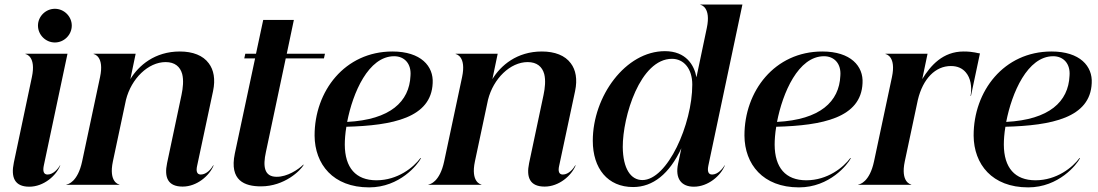

<svg xmlns="http://www.w3.org/2000/svg" viewBox="-20 -820 4871 852"><path d="M121.5 -478 41.5 -99C27.5 -32.5 45 8.5 110 8.5C174 8.5 229.5 -40.5 247.5 -86H246C238.5 -72 216.5 -45.5 191 -45.5C172.5 -45.5 169.5 -62.5 174.5 -86L279.5 -581.5H93V-580C96 -580 141 -569.5 121.5 -478ZM223.5 -631.5C264.5 -631.5 298.5 -665.5 298.5 -706.5C298.5 -747 264.5 -781 223.5 -781C182.5 -781 148.5 -747 148.5 -706.5C148.5 -665.5 182.5 -631.5 223.5 -631.5Z M424 -478 344.5 -104C325 -12 281 -1.5 275 -1.5V0H509.5V-1.5C506.5 -1.5 461.5 -12 481 -104L539 -377C562.5 -471 637.5 -544.5 715 -544.5C756 -544.5 779.5 -524 788.5 -491.5C795.5 -464 792 -429.5 785.5 -399L721.5 -96.5C708 -32.5 725 8 790.5 8C854 8 909.5 -40.5 928 -86H926C918.5 -72 897 -45.5 871 -45.5C852.5 -45.5 850 -62.5 854.5 -83L925.5 -416C936.5 -468.5 928.5 -510 906.5 -539C881 -574 835.5 -591.5 778 -591.5C667 -591.5 595.5 -529.5 558.5 -469L582 -581.5H395.5V-580C398.5 -580 443.5 -569.5 424 -478Z M1160 -145.5 1248 -561H1417.5L1422 -581.5H1252.5L1284 -731.5H1148L1116 -581.5H1068.5L1064 -561H1112L1022 -138.5C997 -18 1066 7 1138 7C1243 7 1314.5 -64 1328 -89H1325.5C1303.5 -67.5 1254.5 -35 1207.5 -35.5C1152 -35.5 1146 -82 1160 -145.5Z M1376 -218C1377 -91.5 1457.5 11.5 1618 11.5C1754.5 11.5 1834 -90.5 1848 -117.5L1846 -119C1815 -77 1744.5 -20 1650.5 -20C1558.5 -20 1510.5 -76 1510 -178C1510 -200 1512 -228 1517 -257.5C1722 -263 1893.5 -297 1900 -451C1904.5 -526 1848 -591.5 1721.5 -591.5C1510 -591.5 1375.5 -415.5 1376 -218ZM1520.5 -279C1545.5 -408.5 1615 -570.5 1729 -570.5C1775 -570.5 1806 -537 1801.5 -483.5C1796.5 -369 1712 -289 1520.5 -279Z M2030.5 -478 1951 -104C1931.5 -12 1887.5 -1.5 1881.5 -1.5V0H2116V-1.5C2113 -1.5 2068 -12 2087.5 -104L2145.5 -377C2169 -471 2244 -544.5 2321.5 -544.5C2362.5 -544.5 2386 -524 2395 -491.5C2402 -464 2398.5 -429.5 2392 -399L2328 -96.5C2314.5 -32.5 2331.5 8 2397 8C2460.5 8 2516 -40.5 2534.5 -86H2532.5C2525 -72 2503.5 -45.5 2477.5 -45.5C2459 -45.5 2456.5 -62.5 2461 -83L2532 -416C2543 -468.5 2535 -510 2513 -539C2487.5 -574 2442 -591.5 2384.5 -591.5C2273.5 -591.5 2202 -529.5 2165 -469L2188.5 -581.5H2002V-580C2005 -580 2050 -569.5 2030.5 -478Z M2789.5 10C2877.5 10 2950.5 -48.5 3003.5 -162L2989 -93.5C2975 -28 3003 8.5 3059 8.5C3122.5 8.5 3178.5 -40.5 3196.5 -86H3195C3187.5 -72 3165.5 -45.5 3140 -45.5C3121.5 -45.5 3118.5 -62.5 3123.5 -86L3274.5 -800H3088V-798.5C3091 -798.5 3136 -788 3116.5 -696L3070.5 -477C3061 -530.5 3024.5 -593 2930.5 -593C2756 -593 2610.5 -393 2610.5 -195.5C2610.5 -72.5 2676.5 10 2789.5 10ZM2830.5 -21C2779 -21 2744.5 -71.5 2743.5 -167.5C2743 -302.5 2820.5 -559 2962 -559C3014 -559 3052 -515.5 3052 -444.5C3052 -269 2942 -21 2830.5 -21Z M3283.5 -218C3284.5 -91.5 3365 11.5 3525.5 11.5C3662 11.5 3741.5 -90.5 3755.5 -117.5L3753.5 -119C3722.5 -77 3652 -20 3558 -20C3466 -20 3418 -76 3417.5 -178C3417.5 -200 3419.5 -228 3424.5 -257.5C3629.5 -263 3801 -297 3807.5 -451C3812 -526 3755.5 -591.5 3629 -591.5C3417.5 -591.5 3283 -415.5 3283.5 -218ZM3428 -279C3453 -408.5 3522.5 -570.5 3636.5 -570.5C3682.5 -570.5 3713.5 -537 3709 -483.5C3704 -369 3619.5 -289 3428 -279Z M3789 0H4023.5V-1.5C4020.5 -1.5 3975.5 -12 3995 -104L4053 -377C4075.5 -471 4131 -527 4199.5 -527C4229.5 -527 4251 -516.5 4266 -498.5C4286.5 -474.5 4294 -436.5 4287 -394H4288.5L4328.5 -583C4319.5 -583 4301.5 -591.5 4256 -591.5C4164 -591.5 4109.5 -529.5 4072.5 -469L4096 -581.5H3909.5V-580C3912.5 -580 3957.5 -569.5 3938 -478L3858.5 -104C3839 -12 3795 -1.5 3789 -1.5Z M4300.5 -218C4301.5 -91.5 4382 11.5 4542.5 11.5C4679 11.5 4758.5 -90.5 4772.5 -117.5L4770.5 -119C4739.5 -77 4669 -20 4575 -20C4483 -20 4435 -76 4434.5 -178C4434.5 -200 4436.5 -228 4441.5 -257.5C4646.5 -263 4818 -297 4824.5 -451C4829 -526 4772.5 -591.5 4646 -591.5C4434.5 -591.5 4300 -415.5 4300.5 -218ZM4445 -279C4470 -408.5 4539.5 -570.5 4653.5 -570.5C4699.5 -570.5 4730.5 -537 4726 -483.5C4721 -369 4636.5 -289 4445 -279Z"/></svg>

Font: Beautique Display
Style: Bold
Weight: 700
Italic angle: -12°
Designer: Nhat-Quang Ngo
Version: Version 1.100;Glyphs 3.2.3 (3260)